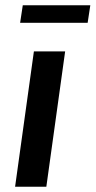

<svg xmlns="http://www.w3.org/2000/svg" viewBox="-20 -705 361 725"><path d="M37 0 108 -511H226L155 0ZM56 -619 66 -685H321L311 -619Z"/></svg>

Font: Chivo Medium
Style: Italic
Weight: 500
Italic angle: -8.05°
Designer: Hector Gatti
Foundry: Omnibus-Type
Version: Version 2.002